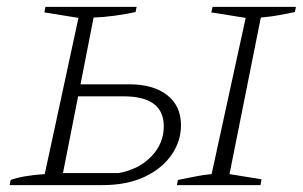

<svg xmlns="http://www.w3.org/2000/svg" viewBox="-20 -538 882 558"><path d="M8 0 11 -15Q47 -28 110 -32L208 -486L109 -502L112 -518H377L374 -503Q346 -497 314 -492.5Q282 -488 252 -487L214 -293H355Q426 -293 466 -261.5Q506 -230 506 -174Q506 -128 479 -88.5Q452 -49 401 -24.5Q350 0 277 0ZM494 0 497 -15Q523 -20 547 -25Q571 -30 595 -32L694 -486L594 -502L598 -518H840L837 -503Q817 -499 794 -494.5Q771 -490 738 -487L647 -32L740 -17L737 0ZM163 -35H325Q384 -46 420 -83.5Q456 -121 456 -171Q456 -258 339 -258H207Z"/></svg>

Font: Piazzolla SC ExtraLight
Style: Italic
Weight: 200
Italic angle: -11.3°
Designer: Juan Pablo del Peral
Foundry: Huerta Tipografica
Version: Version 1.330